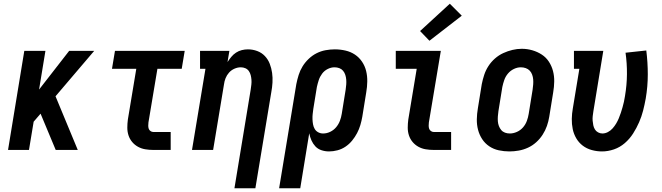

<svg xmlns="http://www.w3.org/2000/svg" viewBox="-20 -802 3540 1027"><path d="M23 0 110 -530H223L189 -323L350 -530H484L277 -287L396 0H278L197 -194L160 -151L135 0Z M800 0Q778 0 757 -3.5Q736 -7 718 -17Q700 -27 687 -42.5Q674 -58 667.5 -77.5Q661 -97 661 -119Q661 -141 664 -163L709 -434H579L595 -530H968L952 -434H822L774 -147Q773 -138 773 -129.5Q773 -121 775.5 -113.5Q778 -106 785 -101Q792 -96 800 -96H893V0Z M1234 205 1321 -323Q1323 -336 1324.5 -349.5Q1326 -363 1325 -375.5Q1324 -388 1321 -400Q1318 -412 1311 -422Q1304 -432 1292.5 -437Q1281 -442 1268 -442Q1251 -442 1234 -434.5Q1217 -427 1205 -413.5Q1193 -400 1186.5 -383.5Q1180 -367 1178 -350L1120 0H1007L1079 -434H1050V-530H1207L1197 -470Q1206 -484 1217 -497.5Q1228 -511 1242.5 -520.5Q1257 -530 1273.5 -534Q1290 -538 1306 -538Q1332 -538 1356 -529Q1380 -520 1397 -502Q1414 -484 1423 -460.5Q1432 -437 1435.5 -412Q1439 -387 1437.5 -360.5Q1436 -334 1431 -308L1346 205Z M1473 205 1565 -352Q1570 -377 1577.5 -401Q1585 -425 1598.5 -447Q1612 -469 1631.5 -487.5Q1651 -506 1674 -517.5Q1697 -529 1722 -533.5Q1747 -538 1771 -538Q1800 -538 1828 -531.5Q1856 -525 1878.5 -510Q1901 -495 1916.5 -472Q1932 -449 1938.5 -422Q1945 -395 1944.5 -366Q1944 -337 1939 -308L1918 -178Q1914 -155 1907.5 -133Q1901 -111 1890 -90Q1879 -69 1863.5 -50Q1848 -31 1828 -17.5Q1808 -4 1785 2Q1762 8 1740 8Q1719 8 1699.5 1.5Q1680 -5 1667 -19Q1654 -33 1646 -51Q1638 -69 1634 -89L1586 205ZM1708 -88Q1728 -88 1746.5 -97Q1765 -106 1778 -121.5Q1791 -137 1798 -155.5Q1805 -174 1808 -193L1829 -323Q1831 -337 1832 -350Q1833 -363 1832 -376Q1831 -389 1827 -401.5Q1823 -414 1815 -423.5Q1807 -433 1795 -437.5Q1783 -442 1769 -442Q1751 -442 1733 -433Q1715 -424 1703 -408Q1691 -392 1685 -373.5Q1679 -355 1675 -337L1656 -220Q1654 -206 1652.5 -192Q1651 -178 1651.5 -164Q1652 -150 1654.5 -136.5Q1657 -123 1663.5 -112Q1670 -101 1682 -94.5Q1694 -88 1708 -88Z M2300 0Q2278 0 2257 -3.5Q2236 -7 2218 -17Q2200 -27 2187 -42.5Q2174 -58 2167.5 -77.5Q2161 -97 2161 -119Q2161 -141 2164 -163L2209 -434H2097V-530H2338L2274 -147Q2273 -138 2273 -129.5Q2273 -121 2275.5 -113.5Q2278 -106 2285 -101Q2292 -96 2300 -96H2393V0ZM2277 -584 2227 -636 2386 -782 2450 -718Z M2705 8Q2676 8 2648 2Q2620 -4 2597 -19.5Q2574 -35 2559 -58Q2544 -81 2537 -108Q2530 -135 2530.5 -164Q2531 -193 2536 -222L2557 -352Q2562 -377 2570 -401.5Q2578 -426 2592.5 -448.5Q2607 -471 2627.5 -489Q2648 -507 2672 -518Q2696 -529 2721 -535Q2746 -541 2771 -541Q2800 -541 2827.5 -533Q2855 -525 2878 -510Q2901 -495 2916 -472Q2931 -449 2938 -422Q2945 -395 2944.5 -366Q2944 -337 2939 -308L2918 -178Q2914 -153 2905.5 -128.5Q2897 -104 2882.5 -81.5Q2868 -59 2848 -41Q2828 -23 2804 -12Q2780 -1 2754.5 3.5Q2729 8 2705 8ZM2707 -88Q2726 -88 2745 -96.5Q2764 -105 2777.5 -120.5Q2791 -136 2798 -155Q2805 -174 2808 -193L2829 -323Q2831 -337 2832 -350.5Q2833 -364 2832 -377Q2831 -390 2826.5 -402.5Q2822 -415 2813.5 -424Q2805 -433 2792.5 -437.5Q2780 -442 2766 -442Q2747 -442 2728.5 -433Q2710 -424 2697 -408.5Q2684 -393 2677.5 -374.5Q2671 -356 2667 -337L2646 -207Q2644 -193 2643 -179.5Q2642 -166 2643 -153Q2644 -140 2648.5 -128Q2653 -116 2661 -106.5Q2669 -97 2681 -92.5Q2693 -88 2707 -88Z M3200 8Q3172 8 3145 0.5Q3118 -7 3097 -23Q3076 -39 3062.5 -62Q3049 -85 3043.5 -111.5Q3038 -138 3038.5 -166Q3039 -194 3044 -222L3079 -434H3050V-530H3207L3154 -207Q3152 -194 3150.5 -181.5Q3149 -169 3150 -156.5Q3151 -144 3153.5 -132Q3156 -120 3162 -110Q3168 -100 3179 -94Q3190 -88 3202 -88Q3217 -88 3231.5 -95.5Q3246 -103 3257 -115.5Q3268 -128 3276 -141.5Q3284 -155 3290 -169.5Q3296 -184 3301 -199Q3306 -214 3310 -228.5Q3314 -243 3317.5 -258Q3321 -273 3323 -288Q3333 -347 3333.5 -405Q3334 -463 3326 -520L3437 -532Q3445 -468 3445 -404Q3445 -340 3434 -275Q3428 -242 3420 -210.5Q3412 -179 3398.5 -148Q3385 -117 3366.5 -88Q3348 -59 3322 -36.5Q3296 -14 3264 -3Q3232 8 3200 8Z"/></svg>

Font: Iosevka Slab Oblique
Style: Bold
Weight: 700
Italic angle: -9°
Monospace: yes
Designer: Belleve Invis
Foundry: Belleve Invis
Version: Version 11.1.1; ttfautohint (v1.8.3)